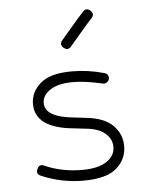

<svg xmlns="http://www.w3.org/2000/svg" viewBox="-48 -661 546 711"><g transform="rotate(-5 224.5 -305.5)"><path d="M233 10Q153 10 78 -22Q59 -30 68 -48Q76 -67 94 -58Q157 -30 233 -30Q292 -30 323.5 -51Q355 -72 355 -105Q355 -135 330 -156Q305 -177 258 -181L216 -186Q72 -199 72 -289Q72 -333 108.5 -365Q145 -397 226 -397Q286 -397 346 -380Q354 -378 358 -371Q362 -364 360 -356Q358 -349 351 -344.5Q344 -340 336 -342Q272 -357 226 -357Q172 -357 142 -337.5Q112 -318 112 -289Q112 -236 220 -226L262 -221Q331 -214 363 -181.5Q395 -149 395 -105Q395 -56 357.5 -23Q320 10 233 10ZM201 -515Q209 -524 239 -559.5Q269 -595 286 -613Q299 -628 314 -615Q329 -602 316 -587Q299 -569 269 -533.5Q239 -498 231 -489Q218 -474 203 -487Q188 -500 201 -515Z"/></g></svg>

Font: Hoogli Light
Style: Regular
Weight: 300
Designer: Anand Singh Naorem
Foundry: Brand New Type
Version: Version 1.00 b007